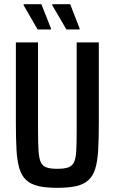

<svg xmlns="http://www.w3.org/2000/svg" viewBox="-20 -891 549 919"><path d="M255 8Q199 8 163 -0.5Q127 -9 105 -29.5Q83 -50 72.5 -85.5Q62 -121 59 -174Q56 -227 56 -302V-688H162V-264Q162 -205 164.5 -168.5Q167 -132 175.5 -114Q184 -96 203 -89.5Q222 -83 254 -83Q287 -83 306 -89.5Q325 -96 334 -114Q343 -132 345 -168.5Q347 -205 347 -264V-688H453V-302Q453 -227 450 -174Q447 -121 436.5 -85.5Q426 -50 404 -29.5Q382 -9 346 -0.5Q310 8 255 8ZM361 -750H298L230 -866V-871H316L361 -755ZM224 -750H160L93 -866V-871H178L224 -755Z"/></svg>

Font: Saira Condensed SemiBold
Style: Regular
Weight: 600
Width: 3
Designer: Hector Gatti with collaboration of the Omnibus-Type team
Foundry: Omnibus-Type
Version: Version 1.100